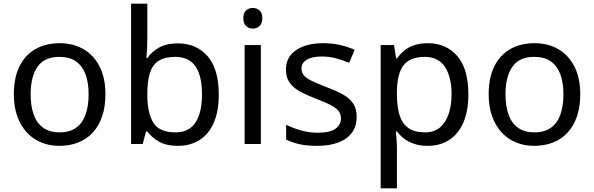

<svg xmlns="http://www.w3.org/2000/svg" viewBox="-20 -780 3217 1040"><path d="M551 -269Q551 -202 533.5 -150.5Q516 -99 483.5 -63Q451 -27 404.5 -8.5Q358 10 301 10Q248 10 203 -8.5Q158 -27 125 -63Q92 -99 73.5 -150.5Q55 -202 55 -269Q55 -358 85 -419.5Q115 -481 171 -513.5Q227 -546 304 -546Q377 -546 432.5 -513.5Q488 -481 519.5 -419.5Q551 -358 551 -269ZM146 -269Q146 -206 162.5 -159.5Q179 -113 214 -88Q249 -63 303 -63Q357 -63 392 -88Q427 -113 443.5 -159.5Q460 -206 460 -269Q460 -333 443 -378Q426 -423 391.5 -447.5Q357 -472 302 -472Q220 -472 183 -418Q146 -364 146 -269Z M778 -575Q778 -541 776.5 -511.5Q775 -482 773 -465H778Q801 -499 841 -522Q881 -545 944 -545Q1044 -545 1104.5 -475.5Q1165 -406 1165 -268Q1165 -176 1137.5 -114Q1110 -52 1060 -21Q1010 10 944 10Q881 10 841 -13Q801 -36 778 -68H771L753 0H690V-760H778ZM929 -472Q872 -472 839 -450.5Q806 -429 792 -384.5Q778 -340 778 -271V-267Q778 -168 810.5 -115.5Q843 -63 931 -63Q1003 -63 1038.5 -116Q1074 -169 1074 -269Q1074 -370 1038.5 -421Q1003 -472 929 -472Z M1393 -536V0H1305V-536ZM1350 -737Q1370 -737 1385.5 -723.5Q1401 -710 1401 -681Q1401 -653 1385.5 -639Q1370 -625 1350 -625Q1328 -625 1313 -639Q1298 -653 1298 -681Q1298 -710 1313 -723.5Q1328 -737 1350 -737Z M1912 -148Q1912 -96 1886 -61Q1860 -26 1812 -8Q1764 10 1698 10Q1642 10 1601.5 1Q1561 -8 1530 -24V-104Q1562 -88 1607.5 -74.5Q1653 -61 1700 -61Q1767 -61 1797 -82.5Q1827 -104 1827 -140Q1827 -160 1816 -176Q1805 -192 1776.5 -208Q1748 -224 1695 -244Q1643 -264 1606 -284Q1569 -304 1549 -332Q1529 -360 1529 -404Q1529 -472 1584.5 -509Q1640 -546 1730 -546Q1779 -546 1821.5 -536.5Q1864 -527 1901 -510L1871 -440Q1837 -454 1800 -464Q1763 -474 1724 -474Q1670 -474 1641.5 -456.5Q1613 -439 1613 -409Q1613 -387 1626 -371.5Q1639 -356 1669.5 -341.5Q1700 -327 1751 -307Q1802 -288 1838 -268Q1874 -248 1893 -219.5Q1912 -191 1912 -148Z M2297 -546Q2396 -546 2456.5 -477Q2517 -408 2517 -269Q2517 -178 2489.5 -115.5Q2462 -53 2412.5 -21.5Q2363 10 2296 10Q2255 10 2223 -1Q2191 -12 2168.5 -29.5Q2146 -47 2130 -68H2124Q2126 -51 2128 -25Q2130 1 2130 20V240H2042V-536H2114L2126 -463H2130Q2146 -486 2168.5 -505Q2191 -524 2222.5 -535Q2254 -546 2297 -546ZM2281 -472Q2227 -472 2194 -451.5Q2161 -431 2146 -390Q2131 -349 2130 -286V-269Q2130 -203 2144 -157Q2158 -111 2191.5 -87Q2225 -63 2283 -63Q2332 -63 2363.5 -90Q2395 -117 2410.5 -163.5Q2426 -210 2426 -270Q2426 -362 2390.5 -417Q2355 -472 2281 -472Z M3123 -269Q3123 -202 3105.5 -150.5Q3088 -99 3055.5 -63Q3023 -27 2976.5 -8.5Q2930 10 2873 10Q2820 10 2775 -8.5Q2730 -27 2697 -63Q2664 -99 2645.5 -150.5Q2627 -202 2627 -269Q2627 -358 2657 -419.5Q2687 -481 2743 -513.5Q2799 -546 2876 -546Q2949 -546 3004.5 -513.5Q3060 -481 3091.5 -419.5Q3123 -358 3123 -269ZM2718 -269Q2718 -206 2734.5 -159.5Q2751 -113 2786 -88Q2821 -63 2875 -63Q2929 -63 2964 -88Q2999 -113 3015.5 -159.5Q3032 -206 3032 -269Q3032 -333 3015 -378Q2998 -423 2963.5 -447.5Q2929 -472 2874 -472Q2792 -472 2755 -418Q2718 -364 2718 -269Z"/></svg>

Font: lkorean85
Style: Book
Weight: 400
Designer: Jelle Bosma - Monotype Design Team
Foundry: Monotype Imaging Inc.
Version: Version 2.003